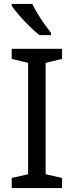

<svg xmlns="http://www.w3.org/2000/svg" viewBox="-20 -964 379 984"><path d="M298 0H40V-52L124 -71V-642L40 -662V-714H298V-662L214 -642V-71L298 -52ZM145 -944Q156 -922 172.5 -894.5Q189 -867 207.5 -841Q226 -815 241 -796V-784H182Q159 -802 130 -830.5Q101 -859 76.5 -887.5Q52 -916 40 -934V-944Z"/></svg>

Font: Go Noto Current
Style: Regular
Weight: 400
Designer: Monotype Design Team
Foundry: Monotype Imaging Inc.
Version: Version 2.007; ttfautohint (v1.8) -l 8 -r 50 -G 200 -x 14 -D